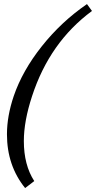

<svg xmlns="http://www.w3.org/2000/svg" viewBox="-20 -764 478 955"><path d="M105 171.4Q14.6 59.6 14.6 -96.2Q14.6 -186.5 48.3 -286.1Q91.3 -412.1 188 -533.9Q284.7 -655.8 412.6 -743.7L437.5 -709.5Q227.1 -554.2 139.6 -286.1Q98.6 -161.6 98.6 -62.5Q98.6 56.6 150.4 136.7Z"/></svg>

Font: Elstob 14pt Medium
Style: Italic
Weight: 500
Italic angle: -20°
Designer: Peter S. Baker
Version: Version 1.015